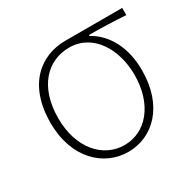

<svg xmlns="http://www.w3.org/2000/svg" viewBox="-124 -662 824 811"><g transform="rotate(-30 288.5 -257.0)"><path d="M284 13C404 13 505 -84 505 -257C505 -371 459 -452 385 -494V-498C446 -498 503 -496 564 -492V-527H287C167 -527 59 -445 59 -257C59 -84 165 13 284 13ZM284 -20C179 -20 97 -113 97 -257C97 -413 181 -494 286 -494C402 -494 468 -381 468 -257C468 -113 389 -20 284 -20Z"/></g></svg>

Font: Noto Sans CJK Thin
Style: Regular
Weight: 100
Designer: Ryoko NISHIZUKA (kana & ideographs); Paul D. Hunt (Latin, Greek & Cyrillic); Wenlong ZHANG (bopomofo); Sandoll Communica
Foundry: Adobe Systems Incorporated
Version: Version 1.000;PS 1;hotconv 1.0.78;makeotf.lib2.5.61930